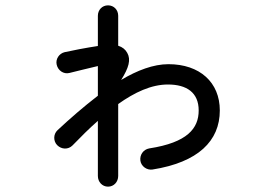

<svg xmlns="http://www.w3.org/2000/svg" viewBox="-20 -614 1040 718"><path d="M384 84C406 84 422 66 422 44V-225C484 -269 546 -298 608 -298C678 -298 723 -268 723 -201C723 -134 681 -81 538 -59C516 -55 502 -35 505 -13C508 8 529 23 550 20C721 -7 802 -87 802 -201C802 -306 727 -374 610 -374C554 -374 493 -351 433 -315C462 -361 470 -391 456 -416C449 -429 438 -438 422 -443V-555C422 -577 406 -594 384 -594C362 -594 346 -577 346 -555V-442C306 -436 243 -424 222 -419C201 -414 187 -393 192 -372C197 -350 218 -336 239 -341C262 -347 313 -359 346 -367V-256C294 -216 242 -171 195 -127C179 -112 179 -86 194 -71C210 -55 235 -54 251 -70C282 -102 314 -134 346 -162V44C346 66 362 84 384 84Z"/></svg>

Font: 寒蝉半圆体
Style: Regular
Weight: 400
Designer: Yoshimichi Ohira & Warren
Foundry: ChillType
Version: Version 1.800;Glyphs 3.1.1 (3135)